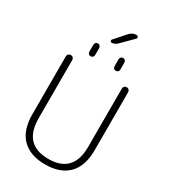

<svg xmlns="http://www.w3.org/2000/svg" viewBox="-255 -1192 1160 1319"><g transform="rotate(30 325.0 -532.5)"><path d="M78 -245V-705Q78 -715 85.5 -722.5Q93 -730 104 -730Q114 -730 121.5 -723Q129 -716 129 -705V-243Q129 -34 326 -34Q522 -34 522 -243V-705Q522 -716 529 -723Q536 -730 547 -730Q558 -730 565 -723Q572 -716 572 -705V-245Q572 -119 508 -54.5Q444 10 325 10Q206 10 142 -54.5Q78 -119 78 -245ZM402 -813V-868Q402 -878 408.5 -885Q415 -892 425 -892Q435 -892 441.5 -885Q448 -878 448 -868V-813Q448 -803 441.5 -796.5Q435 -790 425 -790Q415 -790 408.5 -796.5Q402 -803 402 -813ZM202 -868Q202 -878 208.5 -885Q215 -892 225 -892Q235 -892 241.5 -885Q248 -878 248 -868V-813Q248 -803 241.5 -796.5Q235 -790 225 -790Q215 -790 208.5 -796.5Q202 -803 202 -813ZM427 -1075Q435 -1075 439 -1066.5Q443 -1058 437 -1052L347 -962Q328 -943 304 -943Q296 -943 293 -950.5Q290 -958 295 -963L373 -1051Q395 -1075 427 -1075Z"/></g></svg>

Font: Rounded Mplus 1c Light
Style: Regular
Weight: 300
Version: Version 1.059.20150529